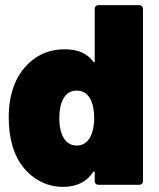

<svg xmlns="http://www.w3.org/2000/svg" viewBox="-20 -720 619 748"><path d="M364 -700H522Q529 -700 533 -696Q537 -692 537 -685V-15Q537 -8 533 -4Q529 0 522 0H364Q357 0 353 -4Q349 -8 349 -15V-48Q349 -51 347 -52Q345 -53 343 -50Q305 8 225 8Q158 8 104.5 -34.5Q51 -77 29 -150Q14 -200 14 -262Q14 -334 36 -390Q60 -451 111 -489.5Q162 -528 233 -528Q308 -528 343 -480Q345 -477 347 -477.5Q349 -478 349 -481V-685Q349 -692 353 -696Q357 -700 364 -700ZM347 -259Q347 -307 331 -336Q313 -367 279 -367Q243 -367 226 -334Q211 -306 211 -259Q211 -215 226 -186Q244 -153 279 -153Q314 -153 332 -187Q347 -216 347 -259Z"/></svg>

Font: Barlow Black
Style: Regular
Weight: 900
Designer: Jeremy Tribby
Foundry: Tribby Type
Version: Version 1.422